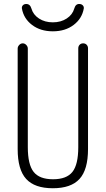

<svg xmlns="http://www.w3.org/2000/svg" viewBox="-20 -952 540 981"><path d="M359.4 -908.2Q366.2 -932.6 385.7 -931.6Q395.5 -931.6 402.3 -925.3Q409.2 -918.9 408.2 -909.2Q399.4 -857.4 356.4 -824.7Q313.5 -792 250 -792Q186.5 -792 143.6 -824.7Q100.6 -857.4 91.8 -909.2Q90.8 -918.9 97.2 -925.3Q103.5 -931.6 114.3 -931.6Q133.8 -931.6 140.6 -908.2Q149.4 -877 179.2 -857.4Q209 -837.9 250 -837.9Q291 -837.9 320.8 -857.4Q350.6 -877 359.4 -908.2ZM70.3 -190.4V-704.1Q70.3 -713.9 78.1 -722.2Q85.9 -730.5 96.2 -730.5Q106.4 -730.5 114.3 -722.2Q122.1 -713.9 122.1 -704.1V-200.2Q122.1 -111.3 151.9 -73.7Q181.6 -36.1 251 -36.1Q320.3 -36.1 350.1 -73.7Q379.9 -111.3 379.9 -200.2V-705.1Q379.9 -715.8 386.7 -723.1Q393.6 -730.5 404.8 -730.5Q416 -730.5 422.9 -723.1Q429.7 -715.8 429.7 -705.1V-190.4Q429.7 -85 386.2 -37.6Q342.8 9.8 250 9.8Q157.2 9.8 113.8 -37.6Q70.3 -85 70.3 -190.4Z"/></svg>

Font: Rounded Mgen+ 1m light
Style: Regular
Weight: 200
Designer: [Source Han Sans]
Ryoko NISHIZUKA  (kana & ideographs); Paul D. Hunt (Latin, Greek & Cyrillic); Wenlong ZHANG  (bopomofo
Version: Version 1.059.20150602